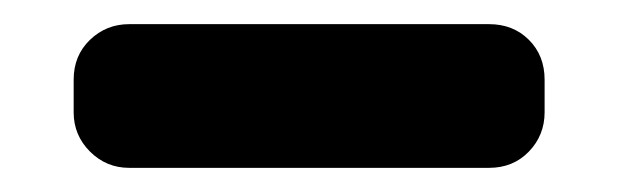

<svg xmlns="http://www.w3.org/2000/svg" viewBox="-20 -696 513 159"><path d="M431 -603Q431 -584 418 -570.5Q405 -557 385 -557H87Q68 -557 54.5 -570.5Q41 -584 41 -603V-630Q41 -650 54.5 -663Q68 -676 87 -676H385Q405 -676 418 -663Q431 -650 431 -630Z"/></svg>

Font: Monomaniac One
Style: Regular
Weight: 400
Version: Version 1.000; ttfautohint (v1.8.3)